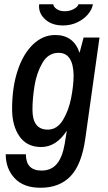

<svg xmlns="http://www.w3.org/2000/svg" viewBox="-20 -703 510 905"><path d="M7 24H102Q102 101 176 101Q221 101 247.5 70Q274 39 285 -25L295 -87Q245 -10 174 -10Q107 -10 72 -60Q37 -110 37 -189Q37 -291 63 -370Q89 -449 135.5 -493.5Q182 -538 240 -538Q327 -538 355 -454L374 -526H449L382 -49Q365 72 313 127Q261 182 171 182Q91 182 49 137Q7 92 7 24ZM327 -348Q325 -454 256 -454Q208 -454 180.5 -407.5Q153 -361 143 -300Q133 -239 133 -186Q133 -92 205 -92Q249 -92 276.5 -137Q304 -182 315.5 -242Q327 -302 327 -348ZM164 -673Q164 -680 165 -683H231Q232 -671 247 -660.5Q262 -650 285 -650Q309 -650 328 -660.5Q347 -671 350 -683H418Q414 -659 395 -636Q376 -613 345 -598Q314 -583 277 -583Q226 -583 195 -610Q164 -637 164 -673Z"/></svg>

Font: Archivo Narrow Medium
Style: Italic
Weight: 500
Italic angle: -8°
Designer: Hector Gatti
Foundry: Omnibus-Type
Version: Version 2.001